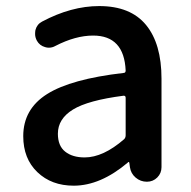

<svg xmlns="http://www.w3.org/2000/svg" viewBox="-20 -584 614 617"><path d="M216.8 12.7Q145.5 12.7 100.1 -30.8Q54.7 -74.2 54.7 -146.5Q54.7 -233.4 131.3 -281.7Q208 -330.1 377 -349.6Q383.8 -349.6 383.8 -357.4Q378.9 -469.7 279.3 -469.7Q222.7 -469.7 158.2 -436.5Q148.4 -430.7 136.7 -430.7Q130.9 -430.7 125 -432.6Q107.4 -437.5 98.6 -453.1Q92.8 -463.9 92.8 -474.6Q92.8 -481.4 93.8 -487.3Q98.6 -505.9 115.2 -514.6Q209 -564.5 298.8 -564.5Q399.4 -564.5 449.2 -503.9Q499 -443.4 499 -331.1V-46.9Q499 -27.3 485.4 -13.7Q471.7 0 452.1 0Q431.6 0 416 -13.2Q400.4 -26.4 397.5 -46.9L395.5 -61.5Q394.5 -63.5 393.1 -63.5Q391.6 -63.5 390.6 -61.5Q302.7 12.7 216.8 12.7ZM252 -78.1Q311.5 -78.1 378.9 -136.7Q383.8 -141.6 383.8 -149.4V-269.5Q383.8 -276.4 377.9 -276.4Q377.9 -276.4 377 -276.4Q262.7 -261.7 214.4 -231.9Q166 -202.1 166 -154.3Q166 -115.2 189.5 -96.7Q212.9 -78.1 252 -78.1Z"/></svg>

Font: Gen Jyuu Gothic Medium
Style: Regular
Weight: 500
Designer: [Source Han Sans]
Ryoko NISHIZUKA  (kana & ideographs); Paul D. Hunt (Latin, Greek & Cyrillic); Wenlong ZHANG  (bopomofo
Version: Version 1.002.20150607